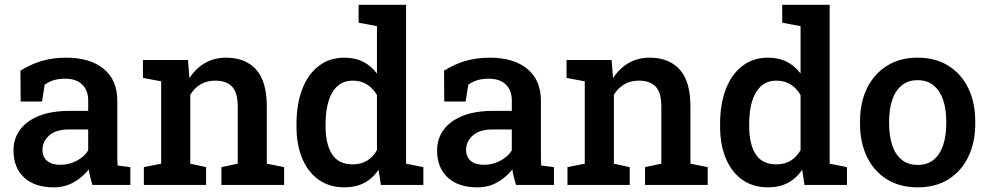

<svg xmlns="http://www.w3.org/2000/svg" viewBox="-20 -782 4180 812"><path d="M207.5 10.3Q127 10.3 82 -31.2Q37.1 -72.8 37.1 -145.5Q37.1 -195.3 64.5 -232.9Q91.8 -270.5 144.5 -291.7Q197.3 -313 272.5 -313H353V-357.4Q353 -399.4 327.9 -424.3Q302.7 -449.2 254.9 -449.2Q227.5 -449.2 206.5 -442.6Q185.5 -436 168.9 -423.8L157.7 -352.5H67.4L66.4 -482.9Q105.5 -508.3 153.3 -523.2Q201.2 -538.1 259.8 -538.1Q360.4 -538.1 418.2 -491Q476.1 -443.8 476.1 -356V-123Q476.1 -112.3 476.3 -102.1Q476.6 -91.8 477.5 -82L531.2 -75.2V0H370.6Q365.7 -17.1 361.6 -33.2Q357.4 -49.3 355.5 -65.4Q329.1 -32.2 291.7 -11Q254.4 10.3 207.5 10.3ZM235.4 -85Q272.5 -85 304.7 -102.3Q336.9 -119.6 353 -146V-234.4H271Q215.8 -234.4 187.7 -208.7Q159.7 -183.1 159.7 -148.9Q159.7 -118.2 179.2 -101.6Q198.7 -85 235.4 -85Z M588.4 0V-75.2L661.6 -89.8V-438L584.5 -452.6V-528.3H774.9L781.2 -451.7Q807.6 -492.7 846.9 -515.4Q886.2 -538.1 936 -538.1Q1017.6 -538.1 1063 -488Q1108.4 -438 1108.4 -331.5V-89.8L1181.6 -75.2V0H916.5V-75.2L985.4 -89.8V-330.6Q985.4 -390.6 961.4 -415.8Q937.5 -440.9 890.1 -440.9Q854.5 -440.9 827.9 -425Q801.3 -409.2 784.7 -380.9V-89.8L851.6 -75.2V0Z M1437 10.3Q1373 10.3 1327.6 -22Q1282.2 -54.2 1258.1 -112.1Q1233.9 -169.9 1233.9 -247.1V-257.3Q1233.9 -341.8 1258.1 -404.8Q1282.2 -467.8 1327.9 -502.9Q1373.5 -538.1 1436.5 -538.1Q1481.9 -538.1 1515.9 -520.8Q1549.8 -503.4 1574.2 -471.2V-671.4L1496.6 -686V-761.7H1574.2H1697.3V-89.8L1770.5 -75.2V0H1590.8L1581.1 -64Q1556.2 -27.3 1520.3 -8.5Q1484.4 10.3 1437 10.3ZM1471.7 -86.9Q1506.8 -86.9 1532.2 -102.3Q1557.6 -117.7 1574.2 -147V-379.9Q1558.1 -408.2 1532.5 -424.6Q1506.8 -440.9 1472.7 -440.9Q1432.6 -440.9 1407 -417.7Q1381.3 -394.5 1369.1 -353.3Q1356.9 -312 1356.9 -257.3V-247.1Q1356.9 -173.8 1384 -130.4Q1411.1 -86.9 1471.7 -86.9Z M1999 10.3Q1918.5 10.3 1873.5 -31.2Q1828.6 -72.8 1828.6 -145.5Q1828.6 -195.3 1856 -232.9Q1883.3 -270.5 1936 -291.7Q1988.8 -313 2064 -313H2144.5V-357.4Q2144.5 -399.4 2119.4 -424.3Q2094.2 -449.2 2046.4 -449.2Q2019 -449.2 1998 -442.6Q1977.1 -436 1960.4 -423.8L1949.2 -352.5H1858.9L1857.9 -482.9Q1897 -508.3 1944.8 -523.2Q1992.7 -538.1 2051.3 -538.1Q2151.9 -538.1 2209.7 -491Q2267.6 -443.8 2267.6 -356V-123Q2267.6 -112.3 2267.8 -102.1Q2268.1 -91.8 2269 -82L2322.8 -75.2V0H2162.1Q2157.2 -17.1 2153.1 -33.2Q2148.9 -49.3 2147 -65.4Q2120.6 -32.2 2083.3 -11Q2045.9 10.3 1999 10.3ZM2026.9 -85Q2064 -85 2096.2 -102.3Q2128.4 -119.6 2144.5 -146V-234.4H2062.5Q2007.3 -234.4 1979.2 -208.7Q1951.2 -183.1 1951.2 -148.9Q1951.2 -118.2 1970.7 -101.6Q1990.2 -85 2026.9 -85Z M2379.9 0V-75.2L2453.1 -89.8V-438L2376 -452.6V-528.3H2566.4L2572.8 -451.7Q2599.1 -492.7 2638.4 -515.4Q2677.7 -538.1 2727.5 -538.1Q2809.1 -538.1 2854.5 -488Q2899.9 -438 2899.9 -331.5V-89.8L2973.1 -75.2V0H2708V-75.2L2776.9 -89.8V-330.6Q2776.9 -390.6 2752.9 -415.8Q2729 -440.9 2681.6 -440.9Q2646 -440.9 2619.4 -425Q2592.8 -409.2 2576.2 -380.9V-89.8L2643.1 -75.2V0Z M3228.5 10.3Q3164.6 10.3 3119.1 -22Q3073.7 -54.2 3049.6 -112.1Q3025.4 -169.9 3025.4 -247.1V-257.3Q3025.4 -341.8 3049.6 -404.8Q3073.7 -467.8 3119.4 -502.9Q3165 -538.1 3228 -538.1Q3273.4 -538.1 3307.4 -520.8Q3341.3 -503.4 3365.7 -471.2V-671.4L3288.1 -686V-761.7H3365.7H3488.8V-89.8L3562 -75.2V0H3382.3L3372.6 -64Q3347.7 -27.3 3311.8 -8.5Q3275.9 10.3 3228.5 10.3ZM3263.2 -86.9Q3298.3 -86.9 3323.7 -102.3Q3349.1 -117.7 3365.7 -147V-379.9Q3349.6 -408.2 3324 -424.6Q3298.3 -440.9 3264.2 -440.9Q3224.1 -440.9 3198.5 -417.7Q3172.9 -394.5 3160.6 -353.3Q3148.4 -312 3148.4 -257.3V-247.1Q3148.4 -173.8 3175.5 -130.4Q3202.6 -86.9 3263.2 -86.9Z M3861.3 10.3Q3785.2 10.3 3730.5 -23.9Q3675.8 -58.1 3646.5 -118.9Q3617.2 -179.7 3617.2 -258.8V-269Q3617.2 -347.7 3646.5 -408.2Q3675.8 -468.8 3730.5 -503.4Q3785.2 -538.1 3860.4 -538.1Q3936.5 -538.1 3991.2 -503.7Q4045.9 -469.2 4075.2 -408.7Q4104.5 -348.1 4104.5 -269V-258.8Q4104.5 -179.7 4075.2 -118.9Q4045.9 -58.1 3991.5 -23.9Q3937 10.3 3861.3 10.3ZM3861.3 -84.5Q3902.3 -84.5 3929 -106.7Q3955.6 -128.9 3968.8 -168.2Q3981.9 -207.5 3981.9 -258.8V-269Q3981.9 -319.8 3968.8 -358.9Q3955.6 -397.9 3928.7 -420.4Q3901.9 -442.9 3860.4 -442.9Q3819.8 -442.9 3793 -420.4Q3766.1 -397.9 3753.2 -358.9Q3740.2 -319.8 3740.2 -269V-258.8Q3740.2 -207.5 3753.2 -168.2Q3766.1 -128.9 3793.2 -106.7Q3820.3 -84.5 3861.3 -84.5Z"/></svg>

Font: Roboto Slab LO Medium
Style: Regular
Weight: 500
Designer: Google
Version: Version 2.000